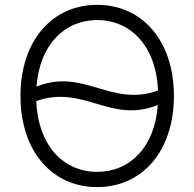

<svg xmlns="http://www.w3.org/2000/svg" viewBox="-20 -757 797 787"><path d="M692.8 -363.6C692.8 -591.3 562.1 -737.2 378.2 -737.2C194.6 -737.2 63.9 -590.9 63.9 -363.6C63.9 -136.4 194.2 9.9 378.2 9.9C562.1 9.9 692.8 -136 692.8 -363.6ZM626.8 -326.7C614.7 -153.4 512.4 -52.6 378.2 -52.6C239.7 -52.6 136 -160.5 128.6 -342.7C224.1 -376.4 299 -354.4 373.6 -332.4C451 -309.3 528.1 -286.6 626.8 -326.7ZM627.8 -386C532 -351.6 456.7 -373.9 382.1 -396C305 -418.7 228.3 -441.4 129.6 -402.3C142.8 -574.6 245 -674.7 378.2 -674.7C516 -674.7 620 -568.2 627.8 -386Z"/></svg>

Font: Karasuma Gothic
Style: Light
Weight: 300
Designer: Rasmus Andersson / Ryoko Nishizuka
Foundry: rsms
Version: Version 1.00